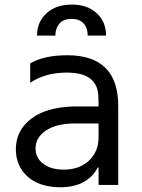

<svg xmlns="http://www.w3.org/2000/svg" viewBox="-20 -788 603 818"><path d="M137.8 -636.4Q137.8 -694.6 178.1 -731.5Q218.4 -768.5 285.5 -768.5Q352.6 -768.5 392.2 -731.7Q431.8 -695 431.8 -636.4H353.7Q353.7 -667.6 336.6 -687.5Q319.6 -707.4 285.5 -707.4Q249.6 -707.4 232.8 -687.1Q215.9 -666.9 215.9 -636.4ZM236.5 9.9Q182.5 9.9 140.3 -8.5Q98 -27 72.8 -64.3Q47.6 -101.6 47.6 -152Q47.6 -210.2 81.9 -252.1Q116.1 -294 173.7 -314.3Q231.2 -334.5 305.4 -334.5H399.9V-347.3Q399.9 -386.7 395.6 -403.8Q378.6 -474.1 278.8 -478.3Q272 -478.7 264.9 -478.7Q172.6 -478.7 108.7 -435.4V-517.8Q166.9 -552.6 267 -552.6Q483.7 -552.6 483.7 -336.6V0H399.9V-73.9H395.6Q387.8 -57.2 375 -43Q362.2 -28.8 343.2 -16.5Q324.2 -4.3 296.9 2.8Q269.5 9.9 236.5 9.9ZM251.4 -65.3Q317.8 -65.3 358.8 -103.5Q399.9 -141.7 399.9 -203.1V-262.1H301.1Q221.2 -262.1 176.3 -232.2Q131.4 -202.4 131.4 -155.5Q131.4 -115.1 164.4 -90.2Q197.4 -65.3 251.4 -65.3Z"/></svg>

Font: TID UI
Style: Regular
Weight: 400
Designer: The TID Project Authors
Foundry: Bakken & Bæck
Version: Version 1.001;hotconv 1.0.109;makeotfexe 2.5.65596